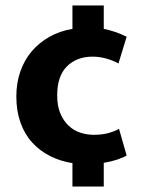

<svg xmlns="http://www.w3.org/2000/svg" viewBox="-20 -662 518 705"><path d="M324 -167Q356 -167 380 -174Q404 -181 417 -189L445 -91Q434 -84 412 -76.5Q390 -69 361 -64V23H246V-63Q201 -70 163 -89.5Q125 -109 97.5 -139.5Q70 -170 55 -212.5Q40 -255 40 -308Q40 -357 54.5 -399Q69 -441 96 -473Q123 -505 161 -526.5Q199 -548 246 -556V-642H361V-556Q381 -552 402 -545Q423 -538 445 -527L415 -429Q395 -440 370 -447Q345 -454 320 -454Q262 -454 226 -418.5Q190 -383 190 -312Q190 -272 202 -244.5Q214 -217 233 -199.5Q252 -182 276 -174.5Q300 -167 324 -167Z"/></svg>

Font: Mukta Mahee ExtraBold
Style: Regular
Weight: 800
Designer: Shuchita Grover, Noopur Datye, Girish Dalvi, Yashodeep Gholap
Foundry: Ek Type
Version: Version 2.538;PS 1.000;hotconv 16.6.51;makeotf.lib2.5.65220;